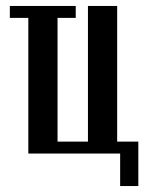

<svg xmlns="http://www.w3.org/2000/svg" viewBox="-20 -515 484 644"><path d="M234 -455H173V-40H275V-495H373V-40H444V109H383V0H75V-455H13V-495H234Z"/></svg>

Font: Moniqa Paragraph
Style: Bold
Weight: 700
Designer: Rajesh Rajput
Foundry: Rajesh Rajput
Version: Version 1.000